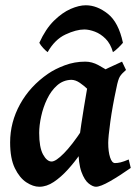

<svg xmlns="http://www.w3.org/2000/svg" viewBox="-20 -692 521 732"><path d="M478.5 -51.8Q437 -22.5 399.9 -1.2Q362.8 20 345.7 20Q334 20 318.1 7.6Q302.2 -4.9 290.5 -36.6Q278.8 -68.4 278.8 -126.5Q278.8 -137.7 282 -162.6Q285.2 -187.5 290 -219.2Q294.9 -251 300 -282.7Q305.2 -314.5 309.6 -339.6Q314 -364.7 315.9 -376Q319.3 -391.1 342.3 -405.8Q365.2 -420.4 394.3 -433.6Q423.3 -446.8 445.3 -457L460.4 -425.3Q444.3 -411.6 437.3 -400.6Q430.2 -389.6 423.8 -356.4Q408.7 -286.6 400.6 -227.8Q392.6 -168.9 392.6 -147.5Q392.6 -113.8 399.7 -92Q406.7 -70.3 418.5 -70.3Q428.2 -70.3 439.7 -73Q451.2 -75.7 470.7 -84ZM430.7 -400.9Q417 -391.1 404.3 -369.6Q391.6 -348.1 380.9 -330.1Q370.1 -312 361.3 -312Q355 -312 343.3 -323.5Q331.5 -335 316.4 -349.9Q301.3 -364.7 284.4 -376.2Q267.6 -387.7 251.5 -387.7Q220.7 -386.7 197.8 -366.5Q174.8 -346.2 159.7 -314.7Q144.5 -283.2 137 -248.5Q129.4 -213.9 129.4 -185.1Q129.4 -130.4 144 -103.3Q158.7 -76.2 176.8 -76.2Q192.9 -76.2 223.9 -107.7Q254.9 -139.2 293.5 -197.8L284.7 -103.5Q264.2 -73.7 238.5 -45.4Q212.9 -17.1 185.3 1.5Q157.7 20 129.9 20Q106.4 20 80.6 3.2Q54.7 -13.7 36.6 -50.8Q18.6 -87.9 18.6 -148.9Q18.6 -226.1 56.6 -294.9Q94.7 -363.8 163.6 -411.1Q189.9 -429.2 227.1 -443.1Q264.2 -457 305.2 -457Q330.6 -457 355.2 -443.6Q379.9 -430.2 399.7 -416.3Q419.4 -402.3 430.7 -400.9ZM129.9 -528.8Q153.8 -581.5 185.5 -612.8Q217.3 -644 249.3 -658Q281.2 -671.9 307.1 -671.9Q350.1 -671.9 391.1 -639.4Q432.1 -606.9 448.7 -528.8Q441.9 -520.5 429.9 -509Q418 -497.6 410.6 -493.2Q401.4 -525.4 382.6 -544.2Q363.8 -563 341.8 -571.3Q319.8 -579.6 301.3 -579.6Q270.5 -579.6 229.7 -560.5Q189 -541.5 161.6 -493.2Q155.3 -497.6 145 -508.5Q134.8 -519.5 129.9 -528.8Z"/></svg>

Font: Gentium Plus
Style: Bold Italic
Weight: 700
Italic angle: -8°
Designer: Victor Gaultney, Annie Olsen, Iska Routamaa, Becca Hirsbrunner
Foundry: SIL International
Version: Version 6.101